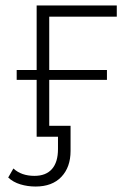

<svg xmlns="http://www.w3.org/2000/svg" viewBox="-20 -500 466 702"><path d="M160 -439V-244H371V-208H160V-40H238V52Q238 111 204.5 146.5Q171 182 110 182Q81 182 54.5 174Q28 166 10 149L29 116Q58 143 106 143Q148 143 170 118Q192 93 192 45V0H114V-208H41V-244H114V-480H407V-439Z"/></svg>

Font: Montserrat Ace
Style: Light
Weight: 300
Designer: Julieta Ulanovsky
Foundry: Julieta Ulanovsky
Version: Version 1